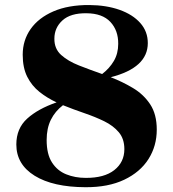

<svg xmlns="http://www.w3.org/2000/svg" viewBox="-20 -749 705 782"><path d="M344 -728.5Q413 -728 466.8 -709Q520.5 -690 551.2 -655.5Q582 -621 582 -573.5Q582 -473 431 -434.5Q479 -416 522 -390.2Q565 -364.5 591.8 -324Q618.5 -283.5 618.5 -221Q618.5 -154.5 584.8 -101.2Q551 -48 486 -17Q421 14 328 13.5Q196 13 121.2 -33.2Q46.5 -79.5 46.5 -160.5Q46.5 -226 90.8 -266Q135 -306 210.5 -332Q172.5 -349.5 141 -374.5Q109.5 -399.5 91 -436.2Q72.5 -473 72.5 -526Q72.5 -585 104.8 -630.8Q137 -676.5 197.8 -702.8Q258.5 -729 344 -728.5ZM201.5 -591.5Q201 -550.5 229 -525.2Q257 -500 301.5 -482.5Q346 -465 396 -447.5Q426 -470.5 443.8 -500.8Q461.5 -531 461.5 -570.5Q462 -625 429.5 -659.8Q397 -694.5 332.5 -695Q267.5 -696 234.5 -666Q201.5 -636 201.5 -591.5ZM329 -24.5Q404.5 -24 445.5 -56.2Q486.5 -88.5 486.5 -141.5Q486.5 -183.5 464 -210.2Q441.5 -237 404.8 -255Q368 -273 324 -288Q280 -303 236.5 -320.5Q204.5 -296 187.2 -261.2Q170 -226.5 170 -178.5Q170 -121 191.8 -87.2Q213.5 -53.5 249.8 -39Q286 -24.5 329 -24.5Z"/></svg>

Font: Newsreader Display
Style: Bold
Weight: 700
Designer: Hugues Gentile
Foundry: Production Type
Version: Version 1.001